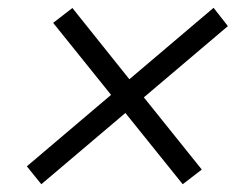

<svg xmlns="http://www.w3.org/2000/svg" viewBox="-20 -582 626 492"><path d="M85.9 -109.9 48.8 -155.8 264.6 -338.9 116.2 -523.4 165.5 -561.5 311.5 -378.9 527.3 -562 564 -515.1 348.6 -332.5 497.1 -147.5 448.2 -109.9 301.3 -292.5Z"/></svg>

Font: Cascadia Mono Light
Style: Italic
Weight: 300
Italic angle: -10°
Monospace: yes
Designer: Aaron Bell
Foundry: Saja Typeworks
Version: Version 2404.023; ttfautohint (v1.8.4)